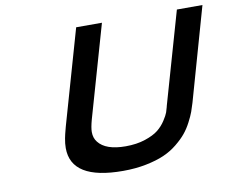

<svg xmlns="http://www.w3.org/2000/svg" viewBox="-77 -794 1097 903"><g transform="rotate(-10 471.5 -342.0)"><path d="M440.9 9.8Q193.4 9.8 193.4 -142.6Q193.4 -153.8 194.6 -165.3Q195.8 -176.8 198.2 -189Q200.7 -201.2 202.4 -208.5Q204.1 -215.8 207.5 -228.3Q210.9 -240.7 211.4 -243.2L340.3 -693.8H463.4L337.4 -253.9Q327.1 -216.3 327.1 -195.8Q327.1 -167 342.8 -147.5Q377.9 -102.1 473.1 -102.1Q525.4 -102.1 566.4 -115.7Q607.4 -129.4 629.6 -147.2Q651.9 -165 667.2 -188.7Q682.6 -212.4 687.3 -225.8Q691.9 -239.3 694.8 -251Q695.3 -253.4 695.3 -253.9L821.3 -693.8H943.4L817.4 -249.5Q810.5 -226.6 804 -208.3Q797.4 -189.9 782.7 -161.6Q768.1 -133.3 750.2 -111.6Q732.4 -89.8 703.1 -65.9Q673.8 -42 638.2 -26.4Q602.5 -10.7 551.8 -0.5Q501 9.8 440.9 9.8Z"/></g></svg>

Font: Cantarell
Style: Bold Italic
Weight: 700
Italic angle: -16°
Designer: Dave Crossland
Version: Version 1.004